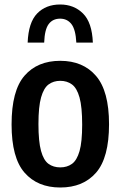

<svg xmlns="http://www.w3.org/2000/svg" viewBox="-20 -824 536 854"><path d="M248 10Q147 10 89.2 -56Q31.5 -122 31.5 -270.5Q31.5 -421 89 -487.2Q146.5 -553.5 248 -553.5Q349.5 -553.5 407.2 -486.2Q465 -419 465 -271.5Q465 -122.5 407.5 -56.2Q350 10 248 10ZM248 -79.5Q278.5 -79.5 300.2 -95.2Q322 -111 333.8 -152Q345.5 -193 345.5 -269.5Q345.5 -348 333.8 -390.2Q322 -432.5 300 -448.5Q278 -464.5 248 -464.5Q218 -464.5 196.2 -448.5Q174.5 -432.5 162.8 -391Q151 -349.5 151 -272.5Q151 -194.5 162.5 -152.8Q174 -111 195.8 -95.2Q217.5 -79.5 248 -79.5ZM103 -634.5Q106.5 -724 145.2 -764Q184 -804 247.5 -804Q309 -804 349.2 -764Q389.5 -724 393 -634.5H319.5Q316.5 -692.5 297.8 -716.8Q279 -741 247.5 -741Q214.5 -741 196.5 -716.8Q178.5 -692.5 176.5 -634.5Z"/></svg>

Font: Encode Sans Condensed SemiBold
Style: Regular
Weight: 600
Width: 3
Designer: Multiple Designers
Foundry: Impallari Type
Version: Version 3.000; ttfautohint (v1.8.3) -l 8 -r 50 -G 200 -x 14 